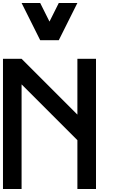

<svg xmlns="http://www.w3.org/2000/svg" viewBox="-20 -1270 790 1290"><path d="M500 -875H625V0H500V-328.1L125 -703.1V0H0V-875H125L500 -500ZM250 -1250 312.5 -1125 375 -1250H500L375 -1000H250L125 -1250Z"/></svg>

Font: CraftyPE
Style: Regular
Weight: 400
Designer: Erek Butcher
Foundry: Haunted Coop
Version: Version 0.018;April 4, 2024;FontCreator 15.0.0.2962 64-bit